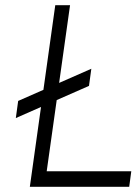

<svg xmlns="http://www.w3.org/2000/svg" viewBox="-20 -720 527 740"><path d="M95 0H478L486 -60H160L250 -700H193ZM41 -265 323 -389 332 -455 50 -331Z"/></svg>

Font: Unageo
Style: Light-Italic
Weight: 300
Designer: Richard Sepsi
Foundry: Richard Sepsi
Version: Version 2.000